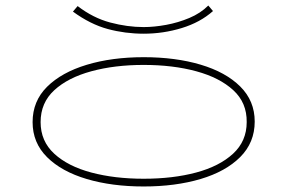

<svg xmlns="http://www.w3.org/2000/svg" viewBox="-20 -667 1040 695"><path d="M500 8Q385 8 294 -19Q203 -46 150.5 -98Q98 -150 98 -225Q98 -301 150.5 -353Q203 -405 294 -432.5Q385 -460 500 -460Q615 -460 706 -433Q797 -406 849.5 -354Q902 -302 902 -227Q902 -151 849.5 -98.5Q797 -46 706 -19Q615 8 500 8ZM500 -20Q606 -20 690 -42.5Q774 -65 823.5 -110.5Q873 -156 873 -225Q874 -295 824.5 -340.5Q775 -386 690.5 -409Q606 -432 500 -432Q395 -432 310.5 -409Q226 -386 176.5 -340.5Q127 -295 127 -225Q127 -156 176.5 -110.5Q226 -65 310.5 -42.5Q395 -20 500 -20ZM734 -647 751 -627Q705 -586 638 -565.5Q571 -545 500 -545Q433 -545 370 -562Q307 -579 244 -625L261 -645Q317 -602 379 -585.5Q441 -569 500 -569Q538 -569 581.5 -577Q625 -585 665.5 -602Q706 -619 734 -647Z"/></svg>

Font: Inconsolata UltraExpanded ExtraLight
Style: Regular
Weight: 200
Width: 9
Monospace: yes
Designer: Raph Levien, Cyreal, Brenton Simpson
Foundry: Raph Levien, Cyreal, Google
Version: Version 3.001; ttfautohint (v1.8.2.53-6de2)